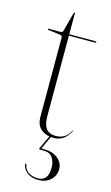

<svg xmlns="http://www.w3.org/2000/svg" viewBox="-112 -561 462 796"><g transform="rotate(15 118.5 -163.0)"><path d="M72 -413 19 -420Q16 -421 16 -423Q16 -425 18 -425H68Q78.5 -425 80 -432L102 -515Q103.5 -518 105 -518Q107 -518 107 -516V-425H220Q224 -425 224 -422Q224 -419 216 -419H107V-71Q107 -3 161 -3Q204.5 -3 223 -42Q224 -43.5 225 -43Q226 -42.5 225 -40Q201 7 156 7Q122 7 101 -10.5Q80 -28 80 -64V-403Q80 -411.5 72 -413ZM139.5 0H146.5L117.5 62.5H130.5Q167.5 62.5 189.5 81.2Q211.5 100 211.5 125.5Q211.5 154.5 191 173.2Q170.5 192 138 192Q110.5 192 92 178.5Q73.5 165 69.5 144.5Q69 140 71.5 139.5Q74 139 75 143.5Q79.5 166 97 176Q114.5 186 135.5 186Q179.5 186 179.5 128.5Q179.5 103 167.5 85.8Q155.5 68.5 130.5 68.5H113.5Q107.5 68.5 110.5 62Z"/></g></svg>

Font: Fraunces 144pt S000 Thin
Style: Regular
Weight: 100
Version: Version 1.000; ttfautohint (v1.8.3)